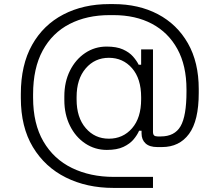

<svg xmlns="http://www.w3.org/2000/svg" viewBox="-20 -720 1071 940"><path d="M729 200H535Q405 200 302.5 149Q200 98 141 0Q82 -98 82 -240V-260Q82 -402 137 -500Q192 -598 290 -649Q388 -700 515 -700H535Q659 -700 753 -650.5Q847 -601 900 -508Q953 -415 953 -284V-265Q953 -129 905.5 -64.5Q858 0 773 0H750Q712 0 692.5 -18Q673 -36 673 -67V-80H661Q652 -59 634 -37.5Q616 -16 584.5 -1Q553 14 503 14Q445 14 397.5 -17.5Q350 -49 322.5 -104.5Q295 -160 295 -230V-248Q295 -319 322.5 -374Q350 -429 397 -460.5Q444 -492 502 -492Q551 -492 582 -478Q613 -464 631 -443.5Q649 -423 659 -403H671V-478H729V-75Q729 -62 734.5 -57Q740 -52 752 -52H767Q835 -52 864 -102Q893 -152 893 -271V-282Q893 -399 848.5 -480Q804 -561 724 -603.5Q644 -646 535 -646H517Q405 -646 320.5 -602.5Q236 -559 189 -472.5Q142 -386 142 -258V-242Q142 -114 192.5 -27.5Q243 59 332.5 102.5Q422 146 537 146H729ZM513 -41Q582 -41 626.5 -92Q671 -143 671 -234V-244Q671 -335 626.5 -386Q582 -437 513 -437Q444 -437 399.5 -385Q355 -333 355 -245V-233Q355 -145 399.5 -93Q444 -41 513 -41Z"/></svg>

Font: Space Grotesk Variable Light
Style: Regular
Weight: 300
Designer: Florian Karsten
Foundry: Florian Karsten
Version: Version 2.000